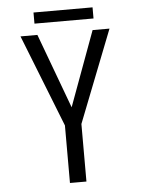

<svg xmlns="http://www.w3.org/2000/svg" viewBox="-56 -850 661 894"><g transform="rotate(-5 275.0 -403.0)"><path d="M234.5 0V-269L64.5 -700H143.5L273 -350.5L401.5 -700H480.5L311.5 -269V0ZM134.5 -753.5V-805.5H410.5V-753.5Z"/></g></svg>

Font: Trispace SemiCondensed Light
Style: Regular
Weight: 300
Width: 4
Designer: Tyler Finck
Foundry: Etcetera Type Company
Version: Version 1.210; ttfautohint (v1.8.3)